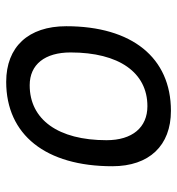

<svg xmlns="http://www.w3.org/2000/svg" viewBox="4 -572 577 626"><g transform="rotate(-90 293.0 -258.5)"><path d="M245.1 9.8C418.5 9.8 521 -117.2 521 -331.5C521 -455.1 453.6 -527.3 339.8 -527.3C167 -527.3 64.5 -398.4 64.5 -181.2C64.5 -61 131.8 9.8 245.1 9.8ZM260.3 -66.9C190.9 -66.9 149.4 -116.2 149.4 -200.2C149.4 -357.4 216.3 -450.7 328.6 -450.7C396.5 -450.7 435.5 -400.9 435.5 -317.4C435.5 -159.7 370.1 -66.9 260.3 -66.9Z"/></g></svg>

Font: Cascadia Mono NF SemiLight
Style: Italic
Weight: 350
Italic angle: -10°
Monospace: yes
Designer: Aaron Bell
Foundry: Saja Typeworks
Version: Version 2404.023